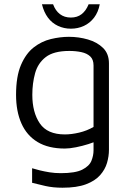

<svg xmlns="http://www.w3.org/2000/svg" viewBox="-20 -679 609 897"><path d="M283 15Q206 15 155.5 -15.5Q105 -46 80 -102.5Q55 -159 55 -236Q55 -322 78 -375.5Q101 -429 137.5 -457.5Q174 -486 217.5 -496.5Q261 -507 302 -507Q348 -507 391 -494.5Q434 -482 461.5 -455Q489 -428 489 -383V21Q489 51 480 82Q471 113 447.5 139.5Q424 166 381.5 182Q339 198 272 198Q228 198 192.5 190Q157 182 130 175V107Q146 112 166.5 117Q187 122 211.5 126Q236 130 264 130Q332 130 364.5 113.5Q397 97 407 72.5Q417 48 417 23V-50L442 -25Q422 -15 393.5 -6Q365 3 335 9Q305 15 283 15ZM283 -51Q314 -51 350 -59.5Q386 -68 417 -86V-373Q417 -401 401.5 -415.5Q386 -430 360 -435.5Q334 -441 304 -441Q231 -441 194 -412.5Q157 -384 144 -337Q131 -290 131 -236Q131 -154 166 -102.5Q201 -51 283 -51ZM311 -545Q279 -545 251 -558Q223 -571 204 -596.5Q185 -622 176 -659H228Q239 -629 260 -613Q281 -597 311 -597Q341 -597 361.5 -613Q382 -629 394 -659H446Q439 -622 419.5 -596.5Q400 -571 372 -558Q344 -545 311 -545Z"/></svg>

Font: Maven Pro VF Beta
Style: Regular
Weight: 400
Designer: Joe Prince
Foundry: Joe Prince
Version: Version 2.002